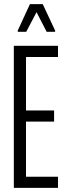

<svg xmlns="http://www.w3.org/2000/svg" viewBox="-20 -910 323 930"><path d="M47 0V-688H261V-634H106V-375H242V-321H106V-54H261V0ZM66 -756V-762L125 -890H187L247 -762V-756H206L157 -851L107 -756Z"/></svg>

Font: Saira UltraCondensed
Style: Regular
Weight: 400
Width: 1
Designer: Hector Gatti with collaboration of the Omnibus-Type team
Foundry: Omnibus-Type
Version: Version 1.101